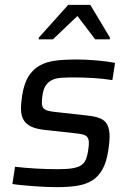

<svg xmlns="http://www.w3.org/2000/svg" viewBox="-20 -763 539 791"><path d="M31 0ZM215 8Q193 8 168.5 7Q144 6 119.5 4Q95 2 72 0Q49 -2 31 -5L42 -76Q85 -71 129.5 -68.5Q174 -66 219 -66Q257 -66 280 -70Q303 -74 315.5 -83Q328 -92 334 -106.5Q340 -121 343 -142Q347 -166 346 -179Q345 -192 339 -199Q333 -206 321 -209Q309 -212 290 -214L162 -228Q128 -232 107.5 -242Q87 -252 77 -269.5Q67 -287 66.5 -311Q66 -335 71 -368Q79 -419 97.5 -448.5Q116 -478 144.5 -493.5Q173 -509 210.5 -513.5Q248 -518 294 -518Q334 -518 379 -514Q424 -510 454 -504L443 -433Q405 -439 365 -441.5Q325 -444 284 -444Q255 -444 232.5 -442.5Q210 -441 194.5 -433.5Q179 -426 169 -411.5Q159 -397 155 -371Q152 -350 152.5 -337.5Q153 -325 158.5 -318Q164 -311 175.5 -307.5Q187 -304 205 -302L340 -287Q369 -284 388.5 -277Q408 -270 418.5 -255Q429 -240 431 -213.5Q433 -187 426 -143Q419 -95 402 -65Q385 -35 359 -19Q333 -3 297 2.5Q261 8 215 8ZM139 -601ZM139 -601 140 -608 261 -743H352L433 -608L432 -601H372L299 -697L198 -601Z"/></svg>

Font: Azeri Sans
Style: Italic
Weight: 400
Designer: Hector Gatti & Omnibus-Type (original fonts) / Cristiano Sobral (main changes and remastering)
Foundry: Omnibus-Type
Version: Version 0.07;August 21, 2020;FontCreator 13.0.0.2681 64-bit;